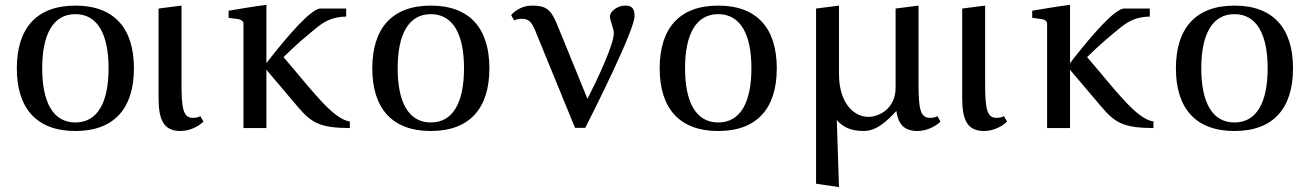

<svg xmlns="http://www.w3.org/2000/svg" viewBox="-20 -525 5368 787"><path d="M49 -245C49 -83 128 12 289 12C450 12 529 -83 529 -245C529 -407 450 -502 289 -502C128 -502 49 -407 49 -245ZM153 -245C153 -383 197 -467 289 -467C381 -467 425 -383 425 -245C425 -107 381 -23 289 -23C197 -23 153 -107 153 -245Z M630 -124C630 -36 649 12 720 12C765 12 804 -15 814 -27L801 -49C793 -44 783 -42 770 -42C730 -42 724 -83 724 -186V-502L630 -490Z M1072 -239 1200 -88C1257 -21 1291 -1 1414 0V-27C1344 -37 1259 -155 1142 -291C1197 -345 1237 -378 1280 -413C1316 -442 1349 -456 1399 -457V-490H1291C1251 -483 1168 -388 1088 -287L1072 -266V-505C1039 -502 917 -481 917 -481V-452L954 -447C969 -445 978 -437 978 -429V0H1072Z M1506 -245C1506 -83 1585 12 1746 12C1907 12 1986 -83 1986 -245C1986 -407 1907 -502 1746 -502C1585 -502 1506 -407 1506 -245ZM1610 -245C1610 -383 1654 -467 1746 -467C1838 -467 1882 -383 1882 -245C1882 -107 1838 -23 1746 -23C1654 -23 1610 -107 1610 -245Z M2581 -459C2581 -488 2572 -502 2544 -502C2504 -502 2480 -473 2480 -459C2480 -439 2496 -410 2496 -389C2496 -341 2426 -194 2388 -120L2263 -426C2237 -489 2216 -502 2160 -502C2115 -502 2085 -475 2075 -463L2088 -441C2096 -446 2106 -448 2119 -448C2160 -448 2166 -417 2190 -360L2337 -1H2379C2418 -78 2581 -402 2581 -459Z M2684 -245C2684 -83 2763 12 2924 12C3085 12 3164 -83 3164 -245C3164 -407 3085 -502 2924 -502C2763 -502 2684 -407 2684 -245ZM2788 -245C2788 -383 2832 -467 2924 -467C3016 -467 3060 -383 3060 -245C3060 -107 3016 -23 2924 -23C2832 -23 2788 -107 2788 -245Z M3325 -490V228L3419 242L3410 -33C3431 -9 3461 12 3520 12C3572 12 3613 -26 3654 -70C3662 -16 3686 12 3741 12C3786 12 3825 -15 3835 -27L3822 -49C3814 -44 3804 -42 3791 -42C3751 -42 3745 -83 3745 -186V-502L3651 -490V-165C3651 -80 3583 -46 3540 -46C3479 -46 3419 -103 3419 -222V-502Z M3924 -124C3924 -36 3943 12 4014 12C4059 12 4098 -15 4108 -27L4095 -49C4087 -44 4077 -42 4064 -42C4024 -42 4018 -83 4018 -186V-502L3924 -490Z M4366 -239 4494 -88C4551 -21 4585 -1 4708 0V-27C4638 -37 4553 -155 4436 -291C4491 -345 4531 -378 4574 -413C4610 -442 4643 -456 4693 -457V-490H4585C4545 -483 4462 -388 4382 -287L4366 -266V-505C4333 -502 4211 -481 4211 -481V-452L4248 -447C4263 -445 4272 -437 4272 -429V0H4366Z M4800 -245C4800 -83 4879 12 5040 12C5201 12 5280 -83 5280 -245C5280 -407 5201 -502 5040 -502C4879 -502 4800 -407 4800 -245ZM4904 -245C4904 -383 4948 -467 5040 -467C5132 -467 5176 -383 5176 -245C5176 -107 5132 -23 5040 -23C4948 -23 4904 -107 4904 -245Z"/></svg>

Font: Lingua Franca
Style: Regular
Weight: 400
Version: Version 1.19